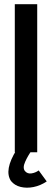

<svg xmlns="http://www.w3.org/2000/svg" viewBox="-20 -720 246 908"><path d="M156 0H50V-700H156ZM201 138Q171 158 138.5 164.5Q106 171 77.5 164Q49 157 32 136Q-2 85 58 -11L131 -10Q112 16 99 45Q86 74 98 89Q110 103 129 100Q148 97 163 86Z"/></svg>

Font: Kulim Park SemiBold
Style: Regular
Weight: 600
Designer: Noponies / Dale Sattler
Foundry: Noponies
Version: Version 1.000; ttfautohint (v1.8.3)